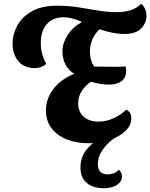

<svg xmlns="http://www.w3.org/2000/svg" viewBox="-20 -734 792 1012"><path d="M164 -375Q106 -375 76 -412.5Q46 -450 46 -504Q46 -552 70.5 -598Q95 -644 147 -674Q199 -704 281 -704Q340 -704 393.5 -695.5Q447 -687 496.5 -678.5Q546 -670 592 -670Q630 -670 663 -678.5Q696 -687 725 -714Q753 -688 752 -649Q752 -614 724.5 -584.5Q697 -555 636 -555Q605 -555 572 -561.5Q539 -568 505 -580Q477 -553 465.5 -523Q454 -493 454 -464Q453 -419 476 -383Q496 -383 523.5 -382.5Q551 -382 570 -382Q586 -382 606.5 -382Q627 -382 642 -384Q645 -373 645 -362Q645 -325 621 -306.5Q597 -288 555 -288Q514 -288 459 -303Q392 -256 392 -189Q392 -145 421 -119Q450 -93 500 -93Q539 -93 577 -110Q615 -127 646 -156Q672 -143 672 -111Q672 -72 639.5 -42Q607 -12 556 4.5Q505 21 447 21Q385 21 334 1.5Q283 -18 252.5 -57Q222 -96 222 -153Q222 -211 260 -263Q298 -315 371 -345Q340 -364 324.5 -395Q309 -426 309 -465Q310 -508 336.5 -549.5Q363 -591 409 -616L407 -621Q379 -632 358 -637.5Q337 -643 316 -643Q259 -643 227 -607Q195 -571 195 -508Q195 -479 201.5 -452.5Q208 -426 224 -397Q211 -386 195 -380.5Q179 -375 164 -375ZM527 258Q470 258 437 230Q404 202 404 148Q404 103 425.5 69.5Q447 36 481 13Q515 -10 552 -22L591 -17V-11Q551 14 523.5 52Q496 90 496 130Q496 185 547 185Q564 185 580 179Q596 173 606 160Q614 168 618.5 176.5Q623 185 623 198Q623 222 597.5 240Q572 258 527 258Z"/></svg>

Font: Sansita Swashed SemiBold
Style: Regular
Weight: 600
Designer: Pablo Cosgaya
Foundry: Omnibus-Type
Version: Version 1.003; ttfautohint (v1.8.3)